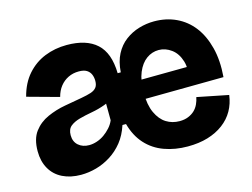

<svg xmlns="http://www.w3.org/2000/svg" viewBox="-81 -680 1090 831"><g transform="rotate(-15 463.5 -264.5)"><path d="M189 15Q142 15 106.5 -2.5Q71 -20 52 -53.5Q33 -87 33 -132Q33 -187 57 -219Q81 -251 119 -268Q157 -285 199 -292.5Q241 -300 275 -306Q303 -311 319.5 -316.5Q336 -322 344.5 -332.5Q353 -343 353 -362Q353 -378 347.5 -391Q342 -404 329.5 -412Q317 -420 294 -420Q268 -420 246.5 -409.5Q225 -399 210 -380Q195 -361 188 -334L46 -373Q61 -431 94.5 -469Q128 -507 174 -525.5Q220 -544 273 -544Q317 -544 350.5 -533.5Q384 -523 407 -502Q430 -481 442 -448Q454 -415 455 -369H469Q472 -416 489.5 -449.5Q507 -483 535 -504Q563 -525 596.5 -535Q630 -545 665 -545Q719 -545 763.5 -524Q808 -503 838.5 -463.5Q869 -424 884 -366Q899 -308 893 -234L491 -230V-315L822 -318L743 -249Q758 -305 746.5 -343Q735 -381 708.5 -400.5Q682 -420 652 -420Q622 -420 597 -402Q572 -384 557 -348Q542 -312 542 -258Q542 -203 558.5 -167.5Q575 -132 601.5 -115.5Q628 -99 661 -99Q683 -99 700 -106Q717 -113 728.5 -124Q740 -135 747 -150Q754 -165 757 -181L897 -153Q892 -115 874.5 -84Q857 -53 827 -30.5Q797 -8 757 4Q717 16 667 16Q610 16 562 -1.5Q514 -19 481 -55.5Q448 -92 433 -147H417Q403 -104 379 -74Q355 -44 323.5 -24Q292 -4 257.5 5.5Q223 15 189 15ZM256 -100Q273 -100 291 -106Q309 -112 324.5 -123Q340 -134 353 -148.5Q366 -163 373 -180L372 -326L417 -285Q394 -262 364 -251Q334 -240 303 -234.5Q272 -229 246.5 -222Q221 -215 205 -202Q189 -189 189 -162Q189 -133 208 -116.5Q227 -100 256 -100Z"/></g></svg>

Font: Bricolage Grotesque 24pt ExtraBold
Style: Regular
Weight: 800
Designer: Mathieu Triay
Foundry: Atelier Triay
Version: Version 1.001;gftools[0.9.33.dev8+g029e19f]